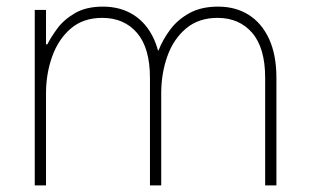

<svg xmlns="http://www.w3.org/2000/svg" viewBox="-20 -560 940 580"><path d="M119 0H85V-530H119V-426H123Q133 -446 152.5 -473Q172 -500 206 -520Q240 -540 291 -540Q344 -540 383.5 -515Q423 -490 445 -442Q467 -394 467 -325V0H433V-325Q433 -415 394 -460.5Q355 -506 289 -506Q231 -506 193.5 -473.5Q156 -441 137.5 -389Q119 -337 119 -278ZM467 0H433V-408H459Q472 -441 494.5 -471Q517 -501 552.5 -520.5Q588 -540 639 -540Q692 -540 731.5 -515Q771 -490 793 -442Q815 -394 815 -325V0H781V-325Q781 -415 742 -460.5Q703 -506 637 -506Q580 -506 542 -474Q504 -442 485.5 -390Q467 -338 467 -278Z"/></svg>

Font: Be Vietnam Pro Variable Thin
Style: Regular
Weight: 100
Designer: Lam Bao, Tony Le, Vietanh Nguyen
Foundry: Yellow Type Foundry
Version: Version 1.002